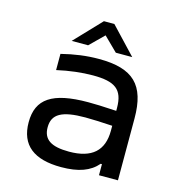

<svg xmlns="http://www.w3.org/2000/svg" viewBox="-103 -770 807 870"><g transform="rotate(15 300.0 -335.5)"><path d="M301 -509C242 -509 186 -501 126 -486V-410C183 -423 243 -430 294 -430C397 -430 437 -403 437 -315V-302C375 -306 330 -307 305 -307C136 -307 67 -259 67 -150C67 -42 134 9 261 9C343 9 396 -11 431 -52H437V0H526V-290C526 -447 462 -509 301 -509ZM156 -150C156 -212 200 -237 310 -237C339 -237 391 -235 437 -232V-209C437 -115 385 -68 278 -68C193 -68 156 -93 156 -150ZM160 -556H237L302 -620L367 -556H444L327 -680H278Z"/></g></svg>

Font: LT Wave Mono
Style: Regular
Weight: 400
Designer: Daniel Lyons
Version: Version 2.5 (Glyphs App)